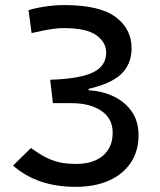

<svg xmlns="http://www.w3.org/2000/svg" viewBox="-20 -723 626 753"><path d="M276.4 9.8Q126 9.8 31.2 -73.7L101.6 -142.6Q132.3 -120.1 158.7 -106.4Q185.1 -92.8 213.4 -86.4Q241.7 -80.1 278.8 -80.1Q345.7 -80.1 383.8 -112.5Q421.9 -145 421.9 -202.6Q421.9 -258.3 377.4 -288.3Q333 -318.4 260.7 -318.4H187.5L176.8 -410.2Q294.9 -414.1 345.7 -439.5Q396.5 -464.8 396.5 -516.6Q396.5 -557.1 357.7 -585Q318.8 -612.8 229.5 -612.8Q210 -612.8 189 -609.9Q168 -606.9 146.5 -602.5Q125 -598.1 104 -593.3L91.8 -683.1Q106.9 -688 128.7 -692.4Q150.4 -696.8 176.8 -700Q203.1 -703.1 231 -703.1Q371.1 -703.1 433.6 -656.2Q496.1 -609.4 496.1 -533.7Q496.1 -471.7 455.1 -432.4Q414.1 -393.1 319.3 -372.6L327.6 -399.9V-342.8L319.3 -369.1Q372.6 -368.2 419.2 -347.9Q465.8 -327.6 494.6 -288.6Q523.4 -249.5 523.4 -192.4Q523.4 -131.3 493.4 -85.7Q463.4 -40 408 -15.1Q352.5 9.8 276.4 9.8Z"/></svg>

Font: Cascadia Mono PL
Style: Regular
Weight: 400
Monospace: yes
Designer: Aaron Bell
Foundry: Saja Typeworks
Version: Version 2102.003